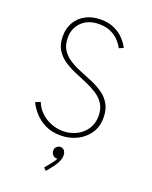

<svg xmlns="http://www.w3.org/2000/svg" viewBox="-174 -821 909 1150"><g transform="rotate(20 281.0 -245.5)"><path d="M273.4 7.8Q217.8 7.8 176.3 -12.5Q134.8 -32.7 106.7 -64Q78.6 -95.2 63.5 -127.9L94.7 -140.6Q108.9 -104 137 -77.4Q165 -50.8 201.7 -36.1Q238.3 -21.5 278.3 -21.5Q323.7 -21.5 362.8 -40.8Q401.9 -60.1 425.5 -95.2Q449.2 -130.4 449.2 -178.7Q449.2 -224.6 429.4 -255.4Q409.7 -286.1 377.2 -306.9Q344.7 -327.6 305.7 -344Q266.6 -360.4 227.5 -377.2Q188.5 -394 156 -416.7Q123.5 -439.5 103.8 -472.9Q84 -506.3 84 -556.6Q84 -607.4 106.9 -646Q129.9 -684.6 170.7 -706.1Q211.4 -727.5 265.6 -727.5Q316.4 -727.5 353.5 -710Q390.6 -692.4 414.8 -666.3Q439 -640.1 451.2 -614.3L423.8 -602.5Q413.1 -624 392.8 -646.2Q372.6 -668.5 341.1 -683.3Q309.6 -698.2 265.6 -698.2Q196.3 -698.2 155.8 -658.4Q115.2 -618.7 115.2 -558.6Q115.2 -511.7 135 -481.2Q154.8 -450.7 187.3 -430.2Q219.7 -409.7 258.8 -394Q297.9 -378.4 336.9 -361.8Q376 -345.2 408.4 -322.5Q440.9 -299.8 460.7 -265.4Q480.5 -231 480.5 -178.7Q480.5 -120.6 451.4 -78.9Q422.4 -37.1 375.2 -14.6Q328.1 7.8 273.4 7.8ZM264.6 237.3 248 221.7 280.3 181.6Q290.5 168.9 296.6 159.9Q302.7 150.9 305.2 143.3Q307.6 135.7 306.6 127.9L319.3 126Q315.9 134.8 310.5 140.1Q305.2 145.5 297.9 145.5Q286.1 145.5 275.4 134.8Q264.6 124 264.6 107.4Q264.6 91.8 275.4 82Q286.1 72.3 297.9 72.3Q314.9 72.3 324 84.5Q333 96.7 333 115.2Q333 130.4 326.9 145.8Q320.8 161.1 313 173.8Q305.2 186.5 299.8 193.4Z"/></g></svg>

Font: Reddit Mono ExtraLight
Style: Regular
Weight: 250
Monospace: yes
Designer: Stephen Hutchings
Foundry: Reddit
Version: Version 1.014